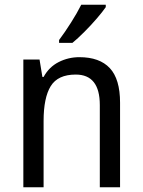

<svg xmlns="http://www.w3.org/2000/svg" viewBox="-20 -786 599 806"><path d="M313 -546Q398 -546 441 -500Q484 -454 484 -355V0H399V-345Q399 -473 298 -473Q223 -473 193 -424.5Q163 -376 163 -278V0H78V-536H146L158 -463H163Q186 -505 226.5 -525.5Q267 -546 313 -546ZM424 -756Q411 -737 386.5 -708.5Q362 -680 334 -652Q306 -624 284 -606H228V-618Q252 -650 278 -691Q304 -732 321 -766H424Z"/></svg>

Font: Noto Sans Gurmukhi UI SemiCondensed
Style: Regular
Weight: 400
Width: 4
Designer: Jelle Bosma - Monotype Design Team
Foundry: Monotype Imaging Inc.
Version: Version 2.004; ttfautohint (v1.8.4.7-5d5b)